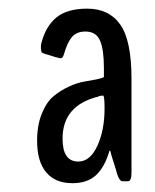

<svg xmlns="http://www.w3.org/2000/svg" viewBox="-20 -722 357 442"><path d="M146.5 -300.3Q107.4 -300.3 86.4 -325.2Q65.4 -350.1 65.4 -397.9Q65.4 -433.6 76.2 -460.2Q86.9 -486.8 103 -500.2Q119.1 -513.7 138.7 -522.7Q158.2 -531.7 175 -534.4Q191.9 -537.1 204.6 -539.8Q217.3 -542.5 219.2 -544.9V-565.9Q219.2 -607.9 210.2 -628.7Q201.2 -649.4 176.8 -649.4Q156.2 -649.4 145.5 -636.7Q134.8 -624 127.4 -597.7Q125.5 -591.3 123.3 -589.4Q121.1 -587.4 118.2 -587.9L106.9 -590.8Q95.7 -594.2 86.2 -597.2Q76.7 -600.1 76.7 -601.1Q74.7 -602.1 74.2 -610.1Q73.7 -618.2 75.7 -624.5Q85.9 -662.6 110.6 -682.4Q135.3 -702.1 180.7 -702.1Q231 -702.1 256.8 -665.5Q282.7 -628.9 282.7 -541V-324.2Q282.7 -304.7 274.4 -304.7H262.2Q254.9 -304.7 249.5 -321.8Q249 -325.7 241.9 -347.2Q234.9 -368.7 234.4 -373Q232.4 -377.9 231.4 -373Q220.7 -336.9 200.9 -318.6Q181.2 -300.3 146.5 -300.3ZM160.2 -350.1Q187.5 -350.1 204.1 -386.2Q220.7 -422.4 220.7 -472.2Q220.7 -502 217.3 -502Q210.4 -502 205.6 -499.5Q124 -479 124 -402.8Q124 -350.1 160.2 -350.1Z"/></svg>

Font: BenchNine
Style: Bold
Weight: 700
Version: Version 1 ; ttfautohint (v0.92.18-e454-dirty) -l 8 -r 50 -G 